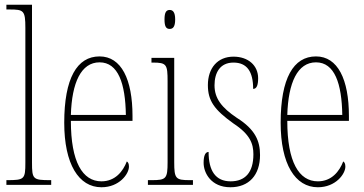

<svg xmlns="http://www.w3.org/2000/svg" viewBox="-20 -780 1535 810"><path d="M7 0H196V-20H192C119 -20 115 -24 115 -94V-760H7V-740H20C80 -740 87 -736 87 -662V-94C87 -24 83 -20 10 -20H7Z M408 10C483 10 524 -46 524 -77C524 -90 520 -96 515 -99C499 -57 466 -15 408 -15C328 -15 279 -97 279 -270H539V-291C539 -445 492 -542 400 -542C305 -542 251 -450 251 -262C251 -88 312 10 408 10ZM511 -295H279C283 -431 322 -517 400 -517C479 -517 509 -427 511 -295Z M696 -658C709 -658 719 -666 719 -698C719 -729 709 -738 696 -738C682 -738 674 -729 674 -698C674 -666 682 -658 696 -658ZM604 0H794V-20H781C721 -20 715 -26 715 -96V-536H619V-516H625C683 -516 687 -508 687 -437V-96C687 -26 681 -20 620 -20H604Z M952 10C1030 10 1077 -41 1077 -126C1077 -185 1057 -234 979 -283C915 -326 885 -365 885 -420C885 -473 908 -516 965 -516C1022 -516 1048 -478 1048 -405C1063 -405 1069 -421 1069 -450C1069 -504 1027 -541 965 -541C898 -541 857 -493 857 -421C857 -355 884 -317 965 -259C1035 -213 1049 -174 1049 -129C1049 -52 1014 -15 953 -15C889 -15 860 -60 860 -139C847 -139 839 -125 839 -93C839 -50 871 10 952 10Z M1321 10C1396 10 1437 -46 1437 -77C1437 -90 1433 -96 1428 -99C1412 -57 1379 -15 1321 -15C1241 -15 1192 -97 1192 -270H1452V-291C1452 -445 1405 -542 1313 -542C1218 -542 1164 -450 1164 -262C1164 -88 1225 10 1321 10ZM1424 -295H1192C1196 -431 1235 -517 1313 -517C1392 -517 1422 -427 1424 -295Z"/></svg>

Font: Noto Serif ExtraCondensed Thin
Style: Regular
Weight: 100
Width: 2
Designer: Monotype Design Team
Foundry: Monotype Imaging Inc.
Version: Version 2.013